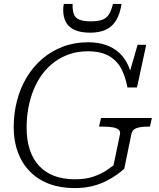

<svg xmlns="http://www.w3.org/2000/svg" viewBox="-20 -944 811 981"><path d="M116 -291Q116 -344 125 -393Q134 -442 152 -486Q170 -530 196.5 -565.5Q223 -601 258 -627Q293 -653 335.5 -667.5Q378 -682 428 -682Q495 -682 536 -658.5Q577 -635 599 -594Q621 -553 631 -497H680L727 -715H683L635 -548L654 -546Q647 -587 630 -620Q613 -653 586 -677Q559 -701 520 -714.5Q481 -728 429 -728Q360 -728 301 -705.5Q242 -683 195.5 -643Q149 -603 116.5 -549Q84 -495 67 -430Q50 -365 50 -294Q50 -223 71.5 -165.5Q93 -108 133.5 -67Q174 -26 231.5 -4.5Q289 17 361 17Q411 17 451 7Q491 -3 522.5 -19Q554 -35 577 -51.5Q600 -68 615 -82L651 -258Q656 -282 677.5 -289.5Q699 -297 734 -297H746L756 -341H496L486 -297H506Q536 -297 556 -293.5Q576 -290 586 -281.5Q596 -273 593 -258L560 -99Q551 -92 526.5 -75Q502 -58 461.5 -43Q421 -28 363 -28Q301 -28 255 -46Q209 -64 178 -98.5Q147 -133 131.5 -181.5Q116 -230 116 -291ZM441 -777Q487 -777 520 -792Q553 -807 573 -839.5Q593 -872 601 -924H557Q549 -889 536 -869.5Q523 -850 501 -842.5Q479 -835 444 -835Q405 -835 384.5 -844Q364 -853 357 -872.5Q350 -892 351 -924H306Q304 -915 303.5 -907.5Q303 -900 303 -892Q303 -856 317 -830.5Q331 -805 361.5 -791Q392 -777 441 -777Z"/></svg>

Font: Roboto Serif ExtraLight
Style: Italic
Weight: 250
Italic angle: -10°
Designer: Greg Gazdowicz
Foundry: Commercial Type
Version: Version 1.008